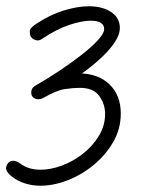

<svg xmlns="http://www.w3.org/2000/svg" viewBox="-32 -588 456 612"><path d="M-8 -66Q-2 -75 9 -75.5Q20 -76 32 -67Q47 -56 63 -51.5Q79 -47 97 -47Q130 -47 166 -60.5Q202 -74 233 -98.5Q264 -123 283.5 -155.5Q303 -188 303 -225Q303 -256 284.5 -282Q266 -308 222 -308Q201 -308 174.5 -304Q148 -300 108 -277L84 -317Q130 -337 152.5 -344.5Q175 -352 188 -353Q201 -354 219 -354Q281 -354 317 -319Q353 -284 353 -226Q353 -178 329.5 -136.5Q306 -95 267.5 -63Q229 -31 184 -13.5Q139 4 96 4Q71 4 47.5 -3.5Q24 -11 6 -25Q-10 -38 -12 -47.5Q-14 -57 -8 -66ZM67 -470Q63 -476 63 -487.5Q63 -499 82 -511Q127 -541 171 -554.5Q215 -568 251 -568Q295 -568 322.5 -549.5Q350 -531 350 -499Q350 -476 330.5 -448.5Q311 -421 277 -391.5Q243 -362 199.5 -333Q156 -304 108 -277Q96 -270 85.5 -272Q75 -274 70 -282Q66 -291 68.5 -300.5Q71 -310 84 -317Q121 -338 159 -363.5Q197 -389 229 -414Q261 -439 280.5 -460.5Q300 -482 300 -495Q300 -522 257 -522Q229 -522 188.5 -508.5Q148 -495 102 -464Q92 -457 82 -460Q72 -463 67 -470Z"/></svg>

Font: Edu QLD Beginners
Style: Regular
Weight: 400
Designer: Tina and Corey Anderson
Foundry: Google for Education
Version: Version 1.001